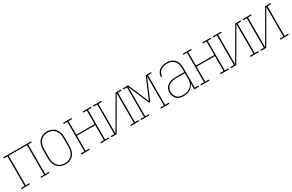

<svg xmlns="http://www.w3.org/2000/svg" viewBox="137 -1656 4226 2779"><g transform="rotate(-30 2250.0 -266.0)"><path d="M17 0V-18H77V-512H17V-530H483V-512H423V-18H483V0H343V-18H403V-512H97V-18H157V0Z M750 8Q724 8 698 2Q672 -4 650 -18Q628 -32 612 -53Q596 -74 586.5 -98Q577 -122 573 -148Q569 -174 569 -200V-330Q569 -356 573 -382Q577 -408 586.5 -432.5Q596 -457 612.5 -478Q629 -499 651 -512.5Q673 -526 698.5 -533Q724 -540 750 -540Q776 -540 801.5 -533Q827 -526 849 -512.5Q871 -499 887.5 -478Q904 -457 913.5 -432.5Q923 -408 927 -382Q931 -356 931 -330V-200Q931 -174 927 -148Q923 -122 913.5 -98Q904 -74 888 -53Q872 -32 850 -18Q828 -4 802 2Q776 8 750 8ZM750 -10Q774 -10 797 -15.5Q820 -21 839.5 -34Q859 -47 873.5 -66Q888 -85 896.5 -107Q905 -129 908 -152.5Q911 -176 911 -200V-330Q911 -354 908 -377.5Q905 -401 896.5 -423Q888 -445 873.5 -464.5Q859 -484 838.5 -496.5Q818 -509 794.5 -514.5Q771 -520 748 -520Q724 -520 701 -514Q678 -508 659 -495Q640 -482 626 -463Q612 -444 603.5 -422Q595 -400 592 -376.5Q589 -353 589 -330V-200Q589 -176 592 -152.5Q595 -129 603.5 -107Q612 -85 626.5 -66Q641 -47 660.5 -34Q680 -21 703 -15.5Q726 -10 750 -10Z M1017 0V-18H1077V-512H1017V-530H1157V-512H1097V-286H1403V-512H1343V-530H1483V-512H1423V-18H1483V0H1343V-18H1403V-268H1097V-18H1157V0Z M1517 0V-18H1577V-512H1517V-530H1657V-512H1597V-18L1894 -530H1983V-512H1923V-18H1983V0H1843V-18H1903V-512L1606 0Z M2014 0V-18H2074V-512H2014V-530H2103L2250 -182L2397 -530H2486V-512H2426V-18H2486V0H2346V-18H2406V-507L2260 -159H2240L2094 -507V-18H2154V0Z M2721 8Q2691 8 2661.5 -0.5Q2632 -9 2610.5 -29.5Q2589 -50 2579 -79.5Q2569 -109 2569 -139Q2569 -163 2575.5 -186Q2582 -209 2596.5 -227Q2611 -245 2631.5 -257.5Q2652 -270 2674.5 -277Q2697 -284 2720.5 -286.5Q2744 -289 2767 -289H2903V-355Q2903 -376 2900 -397.5Q2897 -419 2888 -438.5Q2879 -458 2864.5 -474.5Q2850 -491 2831 -501.5Q2812 -512 2791 -516Q2770 -520 2748 -520Q2720 -520 2692.5 -514Q2665 -508 2643 -491.5Q2621 -475 2608 -449Q2595 -423 2595 -395H2575Q2576 -416 2582 -436.5Q2588 -457 2600 -474.5Q2612 -492 2629 -504.5Q2646 -517 2665.5 -524.5Q2685 -532 2706 -535Q2727 -538 2748 -538Q2772 -538 2796 -533.5Q2820 -529 2841 -517.5Q2862 -506 2878.5 -488Q2895 -470 2905 -448Q2915 -426 2919 -402.5Q2923 -379 2923 -355V-18H2983V0H2903V-102Q2893 -75 2874 -53Q2855 -31 2830.5 -17Q2806 -3 2777.5 2.5Q2749 8 2721 8ZM2724 -10Q2748 -10 2771 -14Q2794 -18 2815 -28Q2836 -38 2854 -54Q2872 -70 2883 -90Q2894 -110 2898.5 -133.5Q2903 -157 2903 -180V-271H2767Q2746 -271 2725.5 -269Q2705 -267 2685 -261Q2665 -255 2646.5 -244.5Q2628 -234 2614.5 -218Q2601 -202 2595 -182Q2589 -162 2589 -141Q2589 -114 2597.5 -88Q2606 -62 2625.5 -43.5Q2645 -25 2671.5 -17.5Q2698 -10 2724 -10Z M3017 0V-18H3077V-512H3017V-530H3157V-512H3097V-286H3403V-512H3343V-530H3483V-512H3423V-18H3483V0H3343V-18H3403V-268H3097V-18H3157V0Z M3517 0V-18H3577V-512H3517V-530H3657V-512H3597V-18L3894 -530H3983V-512H3923V-18H3983V0H3843V-18H3903V-512L3606 0Z M4017 0V-18H4077V-512H4017V-530H4157V-512H4097V-18L4394 -530H4483V-512H4423V-18H4483V0H4343V-18H4403V-512L4106 0Z"/></g></svg>

Font: Iosevka Slab Thin
Style: Regular
Weight: 100
Monospace: yes
Designer: Belleve Invis
Foundry: Belleve Invis
Version: Version 11.1.0; ttfautohint (v1.8.3)